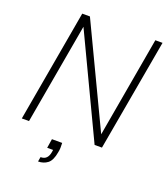

<svg xmlns="http://www.w3.org/2000/svg" viewBox="-160 -812 983 1128"><g transform="rotate(20 331.0 -247.5)"><path d="M35 0 158 -700H206L505 -72L615 -700H660L536 0H490L191 -630L80 0ZM211 205 216 176Q240 176 252.5 162.5Q265 149 269 124L271 111H234L243 54H307Q308 69 307.5 84Q307 99 304 113Q295 167 270 186Q245 205 211 205Z"/></g></svg>

Font: DM Sans 11pt ExtraLight
Style: Italic
Weight: 250
Italic angle: -10°
Version: Version 4.004;gftools[0.9.30]